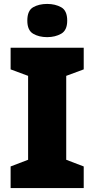

<svg xmlns="http://www.w3.org/2000/svg" viewBox="-20 -957 480 977"><path d="M406 0H34V-110L123 -144V-571L34 -604V-714H406V-604L317 -571V-144L406 -110ZM220 -937Q261 -937 291.5 -920Q322 -903 322 -852Q322 -803 291.5 -785.5Q261 -768 220 -768Q178 -768 148.5 -785.5Q119 -803 119 -852Q119 -903 148.5 -920Q178 -937 220 -937Z"/></svg>

Font: Noto Sans Armenian Black
Style: Regular
Weight: 900
Version: Version 2.007